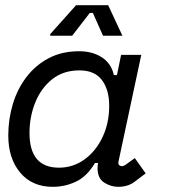

<svg xmlns="http://www.w3.org/2000/svg" viewBox="-20 -708 652 742"><path d="M184 14Q104 14 58 -41Q12 -96 12 -184Q12 -247 29.5 -305.5Q47 -364 82 -410Q117 -456 168 -483Q219 -510 286 -510Q337 -510 373.5 -486.5Q410 -463 420 -418H432L448 -496H526L438 -84Q436 -75 440 -70.5Q444 -66 451 -66Q458 -66 465 -71L501 -97L543 -38L498 -4Q473 14 437 14Q408 14 382.5 -2.5Q357 -19 357 -58Q357 -63 357.5 -68Q358 -73 359 -78H347Q316 -26 273.5 -6Q231 14 184 14ZM208 -60Q262 -60 306 -91.5Q350 -123 376 -177.5Q402 -232 402 -299Q402 -361 374 -398.5Q346 -436 287 -436Q225 -436 182 -402Q139 -368 116.5 -312.5Q94 -257 94 -194Q94 -60 208 -60ZM174 -570V-576L274 -688H398L453 -570H378L339 -658H327L259 -570Z"/></svg>

Font: Space Mono
Style: Italic
Weight: 400
Italic angle: -12°
Monospace: yes
Designer: Colophon Foundry + Benjamin Critton
Foundry: Colophon Foundry & Benjamin Critton
Version: Version 1.003; ttfautohint (v1.8.4.7-5d5b)